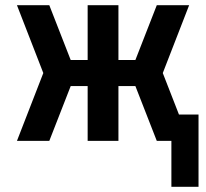

<svg xmlns="http://www.w3.org/2000/svg" viewBox="-20 -540 790 736"><path d="M741 176H637V0H581L499 -210H434V0H316V-210H251L169 0H45L146 -260L45 -520H169L251 -310H316V-520H434V-310H499L581 -520H705L604 -260L666 -101H741Z"/></svg>

Font: Iosevka Aile
Style: Bold
Weight: 700
Designer: Belleve Invis
Foundry: Belleve Invis
Version: Version 28.0.1; ttfautohint (v1.8.4)